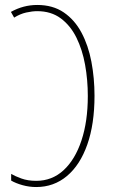

<svg xmlns="http://www.w3.org/2000/svg" viewBox="-20 -744 455 774"><path d="M126 10Q98 10 71 2.5Q44 -5 25 -16V-43Q40 -34 66 -24.5Q92 -15 126 -15Q190 -15 236.5 -58Q283 -101 308.5 -178Q334 -255 334 -357Q334 -422 323 -483Q312 -544 288 -592.5Q264 -641 225 -670Q186 -699 130 -699Q110 -699 85.5 -693.5Q61 -688 37 -673L24 -696Q74 -724 130 -724Q193 -724 237 -694Q281 -664 308.5 -612.5Q336 -561 348.5 -495Q361 -429 361 -358Q361 -244 332 -161.5Q303 -79 250 -34.5Q197 10 126 10Z"/></svg>

Font: Noto Sans ExtraCondensed Thin
Style: Regular
Weight: 100
Width: 2
Designer: Monotype Design Team
Foundry: Monotype Imaging Inc.
Version: Version 2.013; ttfautohint (v1.8.4.7-5d5b)